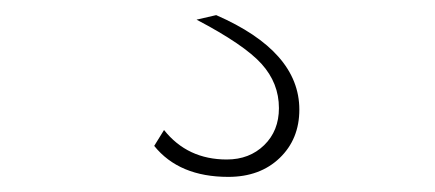

<svg xmlns="http://www.w3.org/2000/svg" viewBox="-20 -29 575 254"><path d="M266 -9Q376 39 376 116Q376 155 350 180Q324 205 282 205Q217 205 184 164L197 143Q228 182 280 182Q310 182 329.5 163Q349 144 349 114Q349 81 326 55.5Q303 30 240 -3Z"/></svg>

Font: Human Sans ExtraLight
Style: Regular
Weight: 200
Designer: Tim Radville
Foundry: Continuum
Version: Version 1.000;FEAKit 1.0